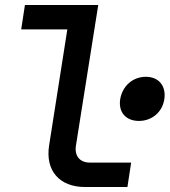

<svg xmlns="http://www.w3.org/2000/svg" viewBox="-20 -750 680 770"><path d="M321 0H491L506 -98H340C300 -98 277 -125 285 -169L374 -730H80L65 -632H250L177 -167C161 -66 218 0 321 0ZM537 -265C589 -265 631 -300 639 -352C647 -405 617 -442 565 -442C512 -442 471 -405 462 -352C454 -300 485 -265 537 -265Z"/></svg>

Font: JetBrains Mono SemiBold
Style: Italic
Weight: 472
Italic angle: -9°
Monospace: yes
Designer: Philipp Nurullin, Konstantin Bulenkov
Foundry: JetBrains
Version: Version 2.305